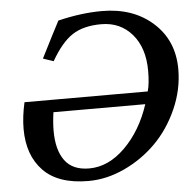

<svg xmlns="http://www.w3.org/2000/svg" viewBox="-52 -787 844 842"><g transform="rotate(-5 369.5 -366.5)"><path d="M40 -249.5Q40 -303.2 54.2 -366.2H596.7Q606.4 -399.4 606.4 -456.5Q606.4 -557.1 554.7 -617.4Q502.9 -677.7 418.9 -677.7Q340.8 -677.7 292 -646Q243.2 -614.3 197.3 -534.2L151.4 -549.8Q172.9 -593.3 200.7 -647Q228.5 -700.7 233.4 -710Q336.4 -734.9 426.8 -734.9Q564.5 -734.9 651.6 -656.5Q738.8 -578.1 738.8 -451.7Q738.8 -362.3 701.2 -277.6Q663.6 -192.9 603 -132.1Q542.5 -71.3 463.4 -34.4Q384.3 2.4 304.2 2.4Q171.4 2.4 105.7 -65.4Q40 -133.3 40 -249.5ZM312 -52.2Q397 -52.2 470.5 -125Q543.9 -197.8 581.1 -311.5H176.8Q170.4 -266.1 170.4 -230Q170.4 -146 204.6 -99.1Q238.8 -52.2 312 -52.2Z"/></g></svg>

Font: Flanker
Style: Bold Italic
Weight: 700
Italic angle: -12°
Designer: Flanker
Version: Version 2.000